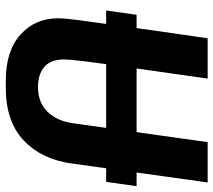

<svg xmlns="http://www.w3.org/2000/svg" viewBox="-57 -669 736 662"><g transform="rotate(90 311.0 -338.0)"><path d="M31 -441H622L607 -336H16ZM257 10Q156 10 99.5 -40.5Q43 -91 43 -171Q43 -184 46 -212.5Q49 -241 55.5 -285.5Q62 -330 70 -390Q78 -450 88.5 -524Q99 -598 112 -686H251Q234 -565 222 -482Q210 -399 202.5 -346Q195 -293 191.5 -262.5Q188 -232 186.5 -216Q185 -200 185 -190Q185 -145 210.5 -123Q236 -101 280 -101Q333 -101 365 -133.5Q397 -166 405 -222L470 -686H609L544 -219Q530 -114 464.5 -52Q399 10 283 10Z"/></g></svg>

Font: Chivo Mono SemiBold
Style: Italic
Weight: 600
Italic angle: -8.05°
Monospace: yes
Version: Version 1.008